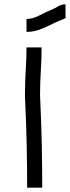

<svg xmlns="http://www.w3.org/2000/svg" viewBox="-20 -870 327 891"><path d="M106 1Q106 -91 104 -191.5Q102 -292 97 -398Q96 -407 96 -417Q96 -427 96 -436Q96 -490 99.5 -544.5Q103 -599 103 -650H173Q173 -597 169.5 -542Q166 -487 166 -436Q166 -426 166 -417.5Q166 -409 167 -401Q172 -295 174 -193Q176 -91 176 1ZM103 -722V-782Q132 -782 163 -798.5Q194 -815 228 -829Q234 -831 249.5 -840.5Q265 -850 284 -850V-790Q291 -790 279.5 -784Q268 -778 254 -773Q236 -766 212 -753.5Q188 -741 160.5 -731.5Q133 -722 103 -722Z"/></svg>

Font: Syne Tactile
Style: Regular
Weight: 400
Designer: Lucas Descroix
Foundry: Bonjour Monde
Version: Version 2.100; ttfautohint (v1.8.3)